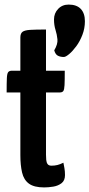

<svg xmlns="http://www.w3.org/2000/svg" viewBox="-20 -809 391 839"><path d="M173 10Q129 10 106.5 -6.5Q84 -23 76.5 -55Q69 -87 69 -131V-405H9Q9 -448 10 -468Q11 -488 16 -494Q21 -500 32 -500H69V-645Q69 -663 78.5 -670Q88 -677 112 -678.5Q136 -680 181 -680V-500H263Q263 -457 262 -437Q261 -417 256.5 -411Q252 -405 241 -405H181V-133Q181 -122 182 -110.5Q183 -99 188 -92Q193 -85 205 -85Q219 -85 231 -88Q243 -91 257 -98Q259 -88 261.5 -74.5Q264 -61 264 -44Q264 -20 249 -8.5Q234 3 213 6.5Q192 10 173 10ZM259 -560Q244 -560 233 -565.5Q222 -571 217 -589Q233 -616 231 -637Q229 -658 222.5 -678.5Q216 -699 216 -724Q216 -751 234 -770Q252 -789 280 -789Q315 -789 333 -770Q351 -751 351 -716Q351 -685 340 -656.5Q329 -628 313 -606.5Q297 -585 282 -572.5Q267 -560 259 -560Z"/></svg>

Font: Yanone Kaffeesatz
Style: Bold
Weight: 700
Designer: Yanone (Cyrillic: Daniel Pouzeot, Huerta Tipografica, and Cyreal)
Foundry: Yanone
Version: Version 2.003